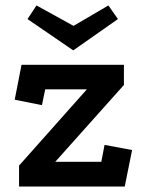

<svg xmlns="http://www.w3.org/2000/svg" viewBox="-20 -685 537 705"><path d="M50 0V-77L299 -357H146L134 -299L34 -319L59 -447H435V-373L183 -91H352L364 -153L465 -134L438 0ZM249 -500 81 -615 114 -665 250 -590 378 -665 413 -615Z"/></svg>

Font: Podkova
Style: Bold
Weight: 700
Designer: Ilya Yudin
Foundry: Cyreal (www.cyreal.org)
Version: Version 2.102; ttfautohint (v1.8.1.43-b0c9)